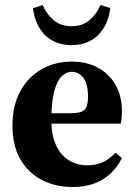

<svg xmlns="http://www.w3.org/2000/svg" viewBox="-20 -735 541 770"><path d="M271 15Q202 15 147.5 -13.5Q93 -42 61.5 -96.5Q30 -151 30 -230Q30 -313 62 -370.5Q94 -428 148 -458Q202 -488 267 -488Q330 -488 375.5 -462Q421 -436 445 -391.5Q469 -347 469 -290Q469 -274 468 -263Q467 -252 464 -239H92V-281H267Q306 -281 319.5 -295.5Q333 -310 333 -346Q333 -382 324.5 -404Q316 -426 301 -436.5Q286 -447 268 -447Q246 -447 227.5 -429Q209 -411 197.5 -369Q186 -327 186 -253Q186 -192 205 -152Q224 -112 256.5 -92Q289 -72 329 -72Q365 -72 393 -85Q421 -98 443 -123L469 -101Q449 -62 420.5 -36.5Q392 -11 355 2Q318 15 271 15ZM112 -702 151 -715Q167 -678 195.5 -654Q224 -630 267 -630Q311 -630 339.5 -654.5Q368 -679 383 -715L422 -703Q420 -678 410 -651.5Q400 -625 382 -603.5Q364 -582 335.5 -568Q307 -554 267 -554Q227 -554 198.5 -568Q170 -582 152 -603.5Q134 -625 124.5 -651.5Q115 -678 112 -702Z"/></svg>

Font: Source Serif 4 36pt
Style: Bold
Weight: 700
Designer: Frank Grießhammer
Foundry: Adobe Systems Incorporated
Version: Version 4.004;hotconv 1.0.116;makeotfexe 2.5.65601